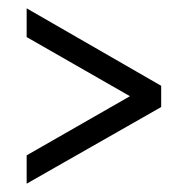

<svg xmlns="http://www.w3.org/2000/svg" viewBox="-20 -437 452 461"><path d="M44 4V-64L292 -206L44 -348V-417L367 -231V-180Z"/></svg>

Font: Junicode Two Beta Condensed
Style: Italic
Weight: 400
Width: 3
Italic angle: -9°
Version: Version 1.053; ttfautohint (v1.8.4)